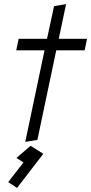

<svg xmlns="http://www.w3.org/2000/svg" viewBox="-20 -691 444 935"><path d="M403.8 -502H266.1L301.8 -670.9L243.2 -661.1L209 -502H70.8L59.1 -445.8H196.8L103 0L162.1 -9.8L253.9 -445.8H392.1ZM128.9 19 60.1 78.1 94.2 100.1 20 195.8 63 224.1 190.9 58.1Z"/></svg>

Font: Comic Neue Angular
Style: Italic
Weight: 400
Italic angle: -12°
Designer: Craig Rozynski
Foundry: Craig Rozynski
Version: Version 2.003